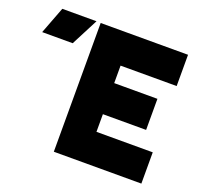

<svg xmlns="http://www.w3.org/2000/svg" viewBox="-327 -841 1034 981"><g transform="rotate(20 190.5 -350.5)"><path d="M-205 -554H-39L37 -701H-149ZM60 0H536V-170H230V-266H465V-435H230V-530H535V-700H60Z"/></g></svg>

Font: Unageo
Style: Black
Weight: 900
Designer: Richard Sepsi
Foundry: Richard Sepsi
Version: Version 2.000